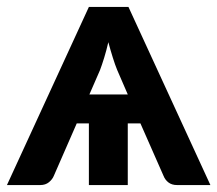

<svg xmlns="http://www.w3.org/2000/svg" viewBox="-23 -533 626 553"><path d="M583 0H487Q472 0 462.2 -7.5Q452.5 -15 448 -26.5L381.5 -177.5H345V0H233V-177.5H198L132 -26.5Q128 -16.5 118 -8.2Q108 0 93 0H-3L233 -513H347ZM234.5 -261H345L314.5 -331.5Q308.5 -346 302 -366.8Q295.5 -387.5 289 -411.5Q283.5 -387.5 277 -366.5Q270.5 -345.5 265 -331Z"/></svg>

Font: Lato
Style: Bold
Weight: 700
Designer: Lukasz Dziedzic
Foundry: tyPoland Lukasz Dziedzic
Version: Version 2.007; 2014-02-27